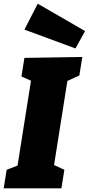

<svg xmlns="http://www.w3.org/2000/svg" viewBox="-32 -1018 480 1038"><path d="M397 -610 314 -572 335 -598 257 -105 247 -132 316 -100 300 0H-12L4 -100L84 -131L60 -105L138 -597L158 -571L84 -605L100 -705L413 -710ZM376 -756 100 -858 172 -998 428 -850Z"/></svg>

Font: Bitter Thin Black
Style: Italic
Weight: 900
Italic angle: -9°
Version: Version 3.020